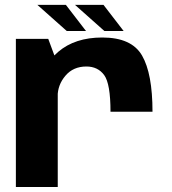

<svg xmlns="http://www.w3.org/2000/svg" viewBox="-20 -748 686 768"><path d="M422 -301H590Q590 -453.5 548.2 -525.8Q506.5 -598 389 -598Q280 -598 213 -540.8Q146 -483.5 146 -399.5L210.5 -361.5Q210.5 -408.5 241.8 -445.2Q273 -482 325.5 -482Q371.5 -482 396.8 -447.5Q422 -413 422 -301ZM43.5 0H211V-490L173 -592.5H43.5ZM397.5 -624H474.5L394 -728.5H280ZM247 -624H324L243.5 -728.5H129.5Z"/></svg>

Font: Anybody Thin
Style: Bold
Weight: 700
Version: Version 1.113;gftools[0.9.25]